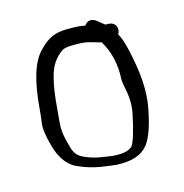

<svg xmlns="http://www.w3.org/2000/svg" viewBox="-78 -546 597 622"><g transform="rotate(-15 220.0 -235.5)"><path d="M325.8 -263.8C324.6 -241.5 343.3 -202 332.1 -146.4C320.9 -91.5 309.7 -56.8 301.6 -44.8C291.1 -31.6 261.5 -25 216.9 -32.7L216.4 -32.8L215.9 -32.9C180.8 -37.3 153 -45.7 133.1 -57.3C120.4 -64.9 111.4 -77.9 107 -99.1L106.9 -99.5L106.7 -99.9C90.3 -157.4 96 -167 100.2 -221.5C103.7 -267.8 109 -302.3 115.8 -326.3C124.1 -361.2 140.6 -385.8 165.9 -403.2C171.2 -406.9 182.2 -410 199.4 -410H220.2C235.8 -410 251.2 -407.7 265.7 -403C274.4 -400 287.9 -397.3 295.3 -394.8C317.9 -357.6 328.7 -313.7 325.8 -263.8ZM104.7 -424.4C71 -392.4 52.6 -329.8 45.3 -238.7C43.9 -222.5 42.2 -206.7 40 -191.5C37.4 -173 41.6 -147.2 51.2 -112.5C61.1 -76.7 78.2 -49.6 103.8 -33.5L104.3 -33.1L104.8 -32.9C135.1 -17.6 168.9 -7.6 207 -3.1L239.5 1L239.9 1C294.1 3 324.6 -8.8 345.8 -35.1C363.4 -58.8 375.8 -96.9 386.1 -151.3C397.2 -210.5 390.4 -273.4 374.1 -345.9C366.9 -378.3 362.2 -389.4 353.7 -405.7C355.6 -408.6 358.2 -415.6 358.2 -421C358.2 -427.7 356.2 -435.2 350.2 -440.5C344.6 -445.4 337.4 -447 330.7 -447H322.2C319.5 -448.9 314.2 -452.9 307.5 -458.2L296.4 -467.3C283.5 -477 266.5 -475.1 258.3 -460.9C244.3 -463.4 232.1 -465 223.7 -465L199.4 -465C157.1 -465 133.8 -454 104.7 -424.4Z"/></g></svg>

Font: MewTooHand
Style: BdCond
Weight: 400
Designer: Mew Too, Robert Jablonski
Version: Version 0.77